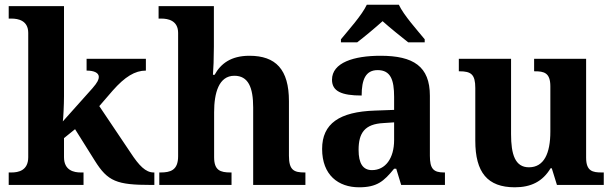

<svg xmlns="http://www.w3.org/2000/svg" viewBox="-20 -786 2611 816"><path d="M17 0H335V-53H323C295 -53 252 -61 252 -118V-199L299 -237L383 -103C438 -15 476 0 622 0H636V-53H633C599 -53 571 -82 535 -137L402 -335L459 -401C511 -460 554 -486 600 -486V-536H348V-486C381 -486 400 -476 400 -459C400 -449 395 -436 373 -411L247 -270C249 -280 252 -342 252 -377V-760H17V-707H29C57 -707 100 -699 100 -646V-118C100 -61 58 -53 29 -53H17Z M657 0H964V-53H960C916 -53 890 -62 890 -118V-309C890 -391 910 -464 976 -464C1035 -464 1056 -415 1056 -329V0H1278V-53H1275C1230 -53 1208 -62 1208 -124V-356C1208 -491 1152 -549 1040 -549C961 -549 918 -515 892 -468H885C887 -489 889 -541 889 -588V-760H654V-707H666C694 -707 737 -699 737 -646V-122C737 -62 704 -53 662 -53H657Z M1429 -619V-606H1498C1527 -628 1576 -669 1606 -696C1636 -669 1687 -628 1715 -606H1785V-619C1754 -657 1696 -721 1675 -766H1539C1518 -721 1460 -657 1429 -619ZM1506 10C1582 10 1611 -15 1655 -69H1664L1685 0H1871V-53H1867C1822 -53 1807 -69 1807 -124V-379C1807 -504 1737 -549 1597 -549C1484 -549 1391 -520 1391 -447C1391 -398 1432 -380 1517 -380C1517 -448 1534 -488 1585 -488C1640 -488 1655 -447 1655 -374V-319L1573 -316C1423 -311 1349 -261 1349 -153C1349 -42 1418 10 1506 10ZM1561 -63C1522 -63 1504 -92 1504 -149C1504 -221 1530 -259 1610 -263L1655 -266V-191C1655 -113 1618 -63 1561 -63Z M2168 10C2236 10 2286 -14 2320 -71H2325L2347 0H2546V-53H2538C2499 -53 2471 -58 2471 -116V-536H2250V-483H2253C2292 -483 2319 -477 2319 -419V-227C2319 -134 2292 -75 2228 -75C2169 -75 2152 -130 2152 -216V-536H1930V-483H1933C1982 -483 2000 -470 2000 -412V-188C2000 -53 2052 10 2168 10Z"/></svg>

Font: Noto Serif Malayalam
Style: Bold
Weight: 700
Designer: Indian type Foundry, Jelle Bosma, Monotype Design Team
Foundry: Monotype Imaging Inc.
Version: Version 2.104